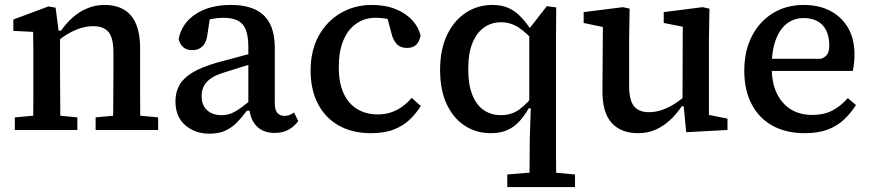

<svg xmlns="http://www.w3.org/2000/svg" viewBox="-20 -526 3524 777"><path d="M40 0V-51L150 -61H190L293 -51V0ZM114 0Q114 -30 114.5 -67Q115 -104 115 -143Q115 -182 115 -215V-268Q115 -294 115 -315Q115 -336 114.5 -356Q114 -376 114 -397L34 -401V-447L176 -500L205 -495L219 -387L223 -386V-215Q223 -182 223.5 -143Q224 -104 224 -67Q224 -30 225 0ZM367 0V-51L473 -61H513L620 -51V0ZM437 0Q438 -30 438 -67Q438 -104 438.5 -142.5Q439 -181 439 -215V-313Q439 -372 419.5 -396Q400 -420 357 -420Q332 -420 307.5 -412.5Q283 -405 257.5 -390.5Q232 -376 206 -354L200 -402H227Q248 -432 274.5 -455.5Q301 -479 333.5 -492.5Q366 -506 403 -506Q474 -506 510.5 -462.5Q547 -419 547 -331V-215Q547 -181 547 -142.5Q547 -104 547.5 -67Q548 -30 548 0Z M827 15Q770 15 730 -19Q690 -53 690 -116Q690 -153 706 -181.5Q722 -210 759 -232.5Q796 -255 860 -273Q888 -281 916 -288Q944 -295 971.5 -303Q999 -311 1027 -318V-276Q992 -266 957.5 -255Q923 -244 888 -233Q851 -222 831 -207Q811 -192 803.5 -174.5Q796 -157 796 -137Q796 -100 818 -80Q840 -60 877 -60Q900 -60 919 -68.5Q938 -77 959.5 -93Q981 -109 1010 -134L1016 -78H979Q960 -52 939.5 -31Q919 -10 892.5 2.5Q866 15 827 15ZM1091 12Q1045 12 1018 -16Q991 -44 988 -97L985 -99V-335Q985 -380 974.5 -406Q964 -432 941.5 -443Q919 -454 884 -454Q860 -454 837 -449.5Q814 -445 790 -435L833 -477L820 -390Q816 -355 800 -339Q784 -323 759 -323Q734 -323 720.5 -336Q707 -349 703 -368Q715 -431 771 -468.5Q827 -506 915 -506Q971 -506 1010.5 -488.5Q1050 -471 1071 -432.5Q1092 -394 1092 -330V-108Q1092 -81 1102.5 -69Q1113 -57 1131 -57Q1143 -57 1152.5 -61Q1162 -65 1170 -71L1187 -36Q1171 -14 1147.5 -1Q1124 12 1091 12Z M1481 13Q1406 13 1351 -18Q1296 -49 1266.5 -106Q1237 -163 1237 -241Q1237 -321 1269.5 -380.5Q1302 -440 1358.5 -473Q1415 -506 1484 -506Q1540 -506 1581.5 -489Q1623 -472 1648.5 -444Q1674 -416 1682 -383Q1678 -359 1665 -345.5Q1652 -332 1627 -332Q1600 -332 1585 -348.5Q1570 -365 1564 -392L1540 -481L1602 -430Q1580 -441 1555 -447.5Q1530 -454 1499 -454Q1456 -454 1422 -430.5Q1388 -407 1369.5 -362.5Q1351 -318 1351 -254Q1351 -190 1371 -147.5Q1391 -105 1426.5 -84Q1462 -63 1508 -63Q1539 -63 1563.5 -71.5Q1588 -80 1608.5 -95Q1629 -110 1646 -130L1683 -97Q1664 -67 1638 -42Q1612 -17 1574 -2Q1536 13 1481 13Z M2033 231V180L2154 170H2196L2307 180V231ZM1966 13Q1907 13 1860.5 -17.5Q1814 -48 1787.5 -105Q1761 -162 1761 -243Q1761 -325 1789 -384Q1817 -443 1865 -474.5Q1913 -506 1973 -506Q2008 -506 2034.5 -495Q2061 -484 2082.5 -463Q2104 -442 2123 -414H2157L2152 -347Q2112 -393 2079 -414.5Q2046 -436 2007 -436Q1970 -436 1940 -415.5Q1910 -395 1892.5 -353.5Q1875 -312 1875 -246Q1875 -182 1892 -140.5Q1909 -99 1939 -79.5Q1969 -60 2007 -60Q2051 -60 2083 -84Q2115 -108 2150 -153L2155 -88H2120Q2102 -57 2081.5 -34.5Q2061 -12 2033 0.5Q2005 13 1966 13ZM2122 231Q2123 198 2123 164.5Q2123 131 2123.5 98Q2124 65 2124 32L2128 -85L2122 -92V-413L2125 -414L2193 -501L2231 -496L2230 -371V30Q2230 64 2230 97Q2230 130 2230.5 163.5Q2231 197 2231 231Z M2562 13Q2493 13 2455 -29Q2417 -71 2418 -162L2420 -447L2452 -410L2342 -433V-477L2501 -497L2528 -491L2526 -367V-178Q2526 -121 2545.5 -96.5Q2565 -72 2606 -72Q2632 -72 2657.5 -80.5Q2683 -89 2708.5 -105Q2734 -121 2759 -143L2767 -96H2739Q2717 -63 2690 -38.5Q2663 -14 2631.5 -0.5Q2600 13 2562 13ZM2757 9 2746 -105 2742 -106 2743 -418 2666 -433V-477L2823 -497L2851 -491L2849 -367V-61L2924 -46V0Z M3237 13Q3161 13 3106 -17.5Q3051 -48 3021.5 -105Q2992 -162 2992 -240Q2992 -319 3022.5 -379Q3053 -439 3107.5 -472.5Q3162 -506 3232 -506Q3295 -506 3341 -481.5Q3387 -457 3412.5 -412.5Q3438 -368 3438 -306Q3438 -287 3436 -269.5Q3434 -252 3431 -239H3057V-288H3303Q3323 -296 3329.5 -309Q3336 -322 3336 -341Q3336 -378 3323.5 -403Q3311 -428 3287.5 -440.5Q3264 -453 3232 -453Q3196 -453 3167 -432.5Q3138 -412 3120.5 -368Q3103 -324 3103 -253Q3103 -191 3123.5 -148.5Q3144 -106 3180.5 -83.5Q3217 -61 3266 -61Q3316 -61 3350 -79.5Q3384 -98 3411 -129L3444 -101Q3423 -68 3395.5 -42Q3368 -16 3329.5 -1.5Q3291 13 3237 13Z"/></svg>

Font: Source Serif 4 Medium
Style: Regular
Weight: 500
Designer: Frank Grießhammer
Foundry: Adobe Systems Incorporated
Version: Version 4.004;hotconv 1.0.116;makeotfexe 2.5.65601